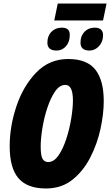

<svg xmlns="http://www.w3.org/2000/svg" viewBox="-20 -1060 625 1090"><path d="M241 10Q329 10 391 -39.5Q453 -89 492.5 -166Q532 -243 550.5 -328.5Q569 -414 569 -486Q569 -604 521.5 -664.5Q474 -725 367 -725Q260 -725 186 -648.5Q112 -572 73.5 -457.5Q35 -343 35 -230Q35 -106 85 -48Q135 10 241 10ZM253 -140Q233 -140 222 -157.5Q211 -175 211 -229Q211 -272 220.5 -331.5Q230 -391 248.5 -447Q267 -503 292.5 -540.5Q318 -578 351 -578Q394 -578 394 -490Q394 -447 384.5 -388Q375 -329 356.5 -272Q338 -215 312 -177.5Q286 -140 253 -140ZM288 -944H565L585 -1040H308ZM488 -773Q519 -773 542 -798Q565 -823 565 -860Q565 -903 518 -903Q482 -903 459.5 -879.5Q437 -856 437 -818Q437 -773 488 -773ZM301 -773Q333 -773 354.5 -797.5Q376 -822 376 -860Q378 -903 331 -903Q295 -903 272 -879.5Q249 -856 249 -818Q249 -773 301 -773Z"/></svg>

Font: Noto Sans Display Condensed Black
Style: Italic
Weight: 900
Width: 3
Italic angle: -192°
Designer: Monotype Design Team
Foundry: Monotype Imaging Inc.
Version: Version 1.900